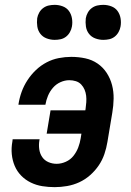

<svg xmlns="http://www.w3.org/2000/svg" viewBox="-20 -762 540 790"><path d="M205 8Q179 8 154 4Q129 0 106.5 -11Q84 -22 67 -39.5Q50 -57 40.5 -79.5Q31 -102 28.5 -127.5Q26 -153 31 -180L32 -189H143L142 -184Q139 -166 141.5 -148Q144 -130 153.5 -116Q163 -102 179 -95Q195 -88 213 -88Q232 -88 251 -96.5Q270 -105 282.5 -121Q295 -137 302 -155.5Q309 -174 312 -193L315 -212H172L188 -308H331L332 -313Q334 -327 335 -341Q336 -355 334.5 -368Q333 -381 328 -393Q323 -405 314 -414.5Q305 -424 292 -428Q279 -432 265 -432Q247 -432 229 -424Q211 -416 198 -401Q185 -386 177.5 -368Q170 -350 167 -332V-331H56V-333Q60 -359 69 -384Q78 -409 93 -432Q108 -455 128 -474Q148 -493 172 -505.5Q196 -518 222 -523Q248 -528 273 -528Q303 -528 331 -522Q359 -516 381.5 -500.5Q404 -485 419 -462Q434 -439 441 -412Q448 -385 447.5 -356Q447 -327 442 -298L422 -178Q418 -153 409.5 -128Q401 -103 386 -81Q371 -59 350.5 -41Q330 -23 306 -12Q282 -1 256 3.5Q230 8 205 8ZM405 -598Q388 -598 372 -604Q356 -610 346 -623Q336 -636 333.5 -653Q331 -670 333 -687Q335 -699 341.5 -710.5Q348 -722 358.5 -729.5Q369 -737 381 -739.5Q393 -742 405 -742Q422 -742 438 -736Q454 -730 463.5 -717Q473 -704 476 -687Q479 -670 476 -653Q474 -641 467.5 -629.5Q461 -618 451 -610.5Q441 -603 429 -600.5Q417 -598 405 -598ZM205 -598Q188 -598 172 -604Q156 -610 146 -623Q136 -636 133.5 -653Q131 -670 133 -687Q135 -699 141.5 -710.5Q148 -722 158.5 -729.5Q169 -737 181 -739.5Q193 -742 205 -742Q222 -742 238 -736Q254 -730 263.5 -717Q273 -704 276 -687Q279 -670 276 -653Q274 -641 267.5 -629.5Q261 -618 251 -610.5Q241 -603 229 -600.5Q217 -598 205 -598Z"/></svg>

Font: Iosevka
Style: Bold Italic
Weight: 700
Italic angle: -9°
Monospace: yes
Designer: Belleve Invis
Foundry: Belleve Invis
Version: Version 32.5.0; ttfautohint (v1.8.4)